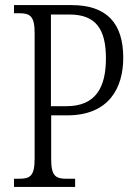

<svg xmlns="http://www.w3.org/2000/svg" viewBox="-20 -734 538 754"><path d="M35 0H275V-32H243C200 -32 181 -41 181 -108V-281H244C408 -281 464 -389 464 -507C464 -641 401 -714 261 -714H35V-682H55C97 -682 116 -672 116 -605V-111C116 -42 98 -32 54 -32H35ZM241 -317H180V-677H253C356 -677 396 -620 396 -505C396 -392 357 -317 241 -317Z"/></svg>

Font: Noto Serif Sinhala Condensed Light
Style: Regular
Weight: 300
Width: 3
Designer: Jelle Bosma - Monotype Design Team
Foundry: Monotype Imaging Inc.
Version: Version 2.007